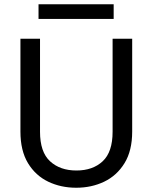

<svg xmlns="http://www.w3.org/2000/svg" viewBox="-20 -875 716 902"><path d="M76 -693H168V-256Q168 -161 215 -117.5Q262 -74 339 -74Q416 -74 462.5 -117.5Q509 -161 509 -256V-693H601V-257Q601 -167 565 -108.5Q529 -50 469.5 -21.5Q410 7 338 7Q266 7 206.5 -21.5Q147 -50 111.5 -108.5Q76 -167 76 -257ZM161 -855H514V-786H161Z"/></svg>

Font: Parkinsans
Style: Regular
Weight: 400
Designer: Red Stone, Indian Type Foundry
Foundry: Indian Type Foundry
Version: Version 1.000